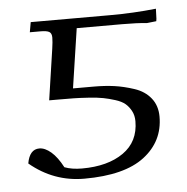

<svg xmlns="http://www.w3.org/2000/svg" viewBox="-41 -486 521 534"><g transform="rotate(-5 220.0 -219.0)"><path d="M22 -47.9Q28.8 -86.9 56.2 -86.9Q71.8 -86.9 88.9 -72.3Q106 -57.6 121.1 -28.8Q141.6 -21 169.9 -21Q241.7 -21 285.4 -51.5Q329.1 -82 329.1 -139.2Q329.1 -155.3 322.5 -167.7Q315.9 -180.2 306.2 -188.5Q296.4 -196.8 278.6 -202.4Q260.7 -208 245.6 -210.9Q230.5 -213.9 205.3 -215.6Q180.2 -217.3 163.3 -217.5Q146.5 -217.8 118.2 -217.8H95.2L116.2 -359.9Q119.1 -379.4 119.1 -391.1Q119.1 -402.8 112.3 -407Q105.5 -411.1 87.9 -411.1H58.1L63 -439H284.2Q349.6 -439 413.1 -445.8L412.1 -418L411.1 -411.1L384.8 -408.2Q357.9 -411.1 315.9 -411.1H189L164.1 -245.1H222.2Q252.9 -245.1 279.3 -241.5Q305.7 -237.8 334.5 -228.3Q363.3 -218.8 380.1 -197.8Q397 -176.8 397 -146Q397 -77.1 341.6 -34.7Q286.1 7.8 173.8 7.8Q88.4 7.8 22 -47.9Z"/></g></svg>

Font: Dihjauti S
Style: Italic
Weight: 400
Italic angle: -9°
Designer: T. Christopher White
Version: Version 3.0.0